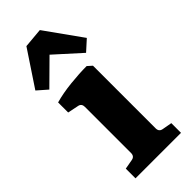

<svg xmlns="http://www.w3.org/2000/svg" viewBox="-220 -691 728 728"><g transform="rotate(-45 143.5 -327.0)"><path d="M217 -80Q217 -62 234 -59L273 -52V0H29V-52L68 -59Q85 -62 85 -80V-327Q85 -345 69 -348L25 -357V-411Q64 -422 112 -427Q160 -432 199 -432L217 -416ZM-4 -504 91 -647 170 -654 275 -507 233 -469 130 -562 36 -469Z"/></g></svg>

Font: Yrsa
Style: Bold
Weight: 700
Version: Version 2.004